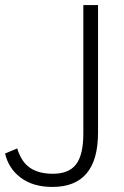

<svg xmlns="http://www.w3.org/2000/svg" viewBox="-35 -730 490 758"><path d="M172 8Q96 8 47.5 -28Q-1 -64 -15 -124L33 -144Q49 -91 83.5 -67.5Q118 -44 174 -44Q237 -44 265.5 -81.5Q294 -119 294 -203V-710H352V-206Q352 8 172 8Z"/></svg>

Font: Livvic Light
Style: Regular
Weight: 300
Designer: Jacques Le Bailly, Baron von Fonthausen
Version: Version 1.001; ttfautohint (v1.8.2)